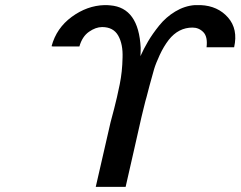

<svg xmlns="http://www.w3.org/2000/svg" viewBox="-20 -729 942 752"><path d="M187 -547 182 -548Q201 -619 261 -663Q321 -707 389 -709Q404 -709 412 -708Q523 -699 531 -542Q531 -520 530 -509Q543 -538 560 -567Q577 -596 603.5 -629Q630 -662 666.5 -684Q703 -706 743 -709H766Q833 -706 873 -660.5Q913 -615 897 -544H789Q794 -585 776.5 -603Q759 -621 734 -621Q679 -621 641 -573Q621 -547 605.5 -513.5Q590 -480 583.5 -458Q577 -436 566 -395L554 -349Q551 -340 543 -307L534 -270Q524 -224 503 -133Q482 -42 472 3H355L413 -250L427 -303Q430 -313 438 -348L449 -399Q459 -448 460 -503Q462 -556 443 -589.5Q424 -623 380 -623Q355 -623 328.5 -604.5Q302 -586 291 -547Z"/></svg>

Font: Coval
Style: Medium Italic
Weight: 500
Foundry: Context Ltd
Version: Version 001.000